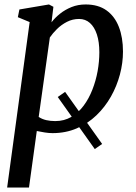

<svg xmlns="http://www.w3.org/2000/svg" viewBox="-20 -587 610 861"><path d="M438 58.5 405 81.5 239 -152 272 -175ZM12 254 113 -488 60 -510 67 -544.5 199.5 -567 219.5 -556.5 211 -487Q226.5 -507.5 249.5 -525.8Q272.5 -544 301.2 -555.5Q330 -567 364 -567Q420.5 -567 457.5 -540.5Q494.5 -514 513 -466.5Q531.5 -419 531.5 -355.5Q531.5 -305 517.8 -253Q504 -201 477.5 -154Q451 -107 412.5 -70Q374 -33 324.5 -11.5Q275 10 215.5 10Q199 10 180.5 7Q162 4 145 0.5L110 254ZM153.5 -62.5Q169 -52.5 187.8 -48.2Q206.5 -44 228 -44Q268 -44 299.8 -62.8Q331.5 -81.5 355 -113Q378.5 -144.5 394.2 -184.8Q410 -225 417.8 -268.2Q425.5 -311.5 425.5 -352.5Q425.5 -399 414.5 -432.5Q403.5 -466 383.2 -484Q363 -502 334.5 -502Q305.5 -502 280.2 -489Q255 -476 235.5 -456.8Q216 -437.5 203.5 -419Z"/></svg>

Font: Merriweather 20pt
Style: Italic
Weight: 400
Italic angle: -7.8°
Version: Version 2.101